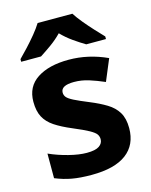

<svg xmlns="http://www.w3.org/2000/svg" viewBox="-116 -842 730 927"><g transform="rotate(-15 248.5 -378.0)"><path d="M459 -162.1Q459 -78.6 400.1 -34.4Q341.3 9.8 226.1 9.8Q168.9 9.8 128.2 2.4Q87.4 -4.9 45.9 -22V-145Q90.3 -125 141.4 -112.1Q192.4 -99.1 231 -99.1Q274.4 -99.1 293.2 -112.1Q312 -125 312 -146Q312 -159.7 304.4 -170.7Q296.9 -181.6 272 -195.6Q247.1 -209.5 193.8 -231.9Q142.6 -253.4 109.6 -275.4Q76.7 -297.4 60.8 -327.4Q44.9 -357.4 44.9 -403.8Q44.9 -479.5 103.8 -517.8Q162.6 -556.2 261.2 -556.2Q359.4 -556.2 453.1 -513.2L408.2 -405.8Q367.7 -423.3 331.8 -434.6Q295.9 -445.8 258.8 -445.8Q192.9 -445.8 192.9 -410.2Q192.9 -397 201.4 -386.7Q210 -376.5 234.6 -364Q259.3 -351.6 307.1 -332Q353.5 -313 387.7 -292.2Q421.9 -271.5 440.4 -241Q459 -210.4 459 -162.1ZM336.9 -766.1Q351.1 -743.7 373.8 -716.3Q396.5 -689 420.4 -663.1Q444.3 -637.2 461.9 -619.1V-606H363.3Q336.9 -621.6 305.9 -643.3Q274.9 -665 249 -691.9Q222.7 -665 192.9 -643.8Q163.1 -622.6 137.2 -606H38.1V-619.1Q56.6 -637.7 80.6 -663.3Q104.5 -689 127 -716.3Q149.4 -743.7 163.1 -766.1Z"/></g></svg>

Font: Open Sans
Style: Bold
Weight: 700
Designer: Monotype Design Team
Foundry: Monotype Imaging Inc.
Version: Version 3.000; ttfautohint (v1.8.4)